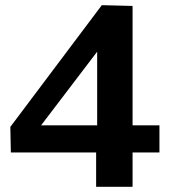

<svg xmlns="http://www.w3.org/2000/svg" viewBox="-20 -723 664 743"><path d="M22 -133 20 -232 374 -703 493 -700V-238H597V-133H493V0H352V-133ZM139 -238H356V-523Z"/></svg>

Font: Georama ExtraCondensed Thin SemiBold
Style: Regular
Weight: 600
Version: Version 1.001